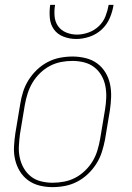

<svg xmlns="http://www.w3.org/2000/svg" viewBox="-20 -760 540 788"><path d="M195 8Q168 8 142 1.5Q116 -5 95.5 -20Q75 -35 61.5 -57Q48 -79 42 -105Q36 -131 37.5 -158.5Q39 -186 43 -213L63 -333Q67 -359 75 -384Q83 -409 97.5 -432Q112 -455 132 -474Q152 -493 176 -505.5Q200 -518 226 -523Q252 -528 278 -528Q305 -528 331.5 -521.5Q358 -515 378.5 -500Q399 -485 412.5 -463Q426 -441 431.5 -415Q437 -389 436 -361.5Q435 -334 431 -307L411 -187Q406 -161 398 -136Q390 -111 375.5 -88Q361 -65 341 -46Q321 -27 297 -14.5Q273 -2 247 3Q221 8 195 8ZM196 -10Q219 -10 243 -14.5Q267 -19 289 -30.5Q311 -42 329.5 -60Q348 -78 360.5 -99Q373 -120 380 -143.5Q387 -167 391 -190L411 -310Q415 -334 416 -358.5Q417 -383 412.5 -406.5Q408 -430 396.5 -450Q385 -470 367 -484Q349 -498 325.5 -504Q302 -510 277 -510Q254 -510 230.5 -505.5Q207 -501 185 -489.5Q163 -478 144.5 -460Q126 -442 113.5 -421Q101 -400 93.5 -376.5Q86 -353 82 -330L62 -210Q59 -186 57.5 -161.5Q56 -137 61 -113.5Q66 -90 77.5 -70Q89 -50 106.5 -36Q124 -22 147.5 -16Q171 -10 196 -10ZM293 -600Q266 -600 241 -609.5Q216 -619 201.5 -639Q187 -659 184.5 -686Q182 -713 186 -740H206Q202 -717 204 -693.5Q206 -670 218.5 -652.5Q231 -635 252 -626.5Q273 -618 296 -618Q319 -618 343 -626.5Q367 -635 385.5 -652.5Q404 -670 413 -693.5Q422 -717 426 -740H446Q442 -713 430.5 -686Q419 -659 397.5 -639Q376 -619 348 -609.5Q320 -600 293 -600Z"/></svg>

Font: Iosevka Term Curly Thin
Style: Italic
Weight: 100
Italic angle: -9°
Designer: Belleve Invis
Foundry: Belleve Invis
Version: Version 32.3.0